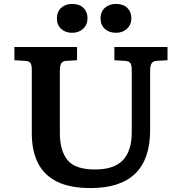

<svg xmlns="http://www.w3.org/2000/svg" viewBox="-20 -938 919 972"><path d="M439 14Q333 14 267.5 -19Q202 -52 171.5 -114Q141 -176 141 -261V-582Q141 -608 134.5 -618.5Q128 -629 105 -630L53 -633V-700H370V-633L316 -630Q298 -629 290.5 -618Q283 -607 283 -579V-264Q283 -176 321.5 -128Q360 -80 461 -80Q558 -80 602.5 -127.5Q647 -175 647 -268V-582Q647 -608 640 -618.5Q633 -629 611 -630L559 -633V-700H828V-633L773 -630Q756 -629 748 -618Q740 -607 740 -579V-279Q740 14 439 14ZM567 -772Q532 -772 510.5 -792Q489 -812 489 -845Q489 -878 510.5 -898Q532 -918 567 -918Q604 -918 624.5 -898Q645 -878 645 -846Q645 -813 623 -792.5Q601 -772 567 -772ZM345 -772Q311 -772 289.5 -792Q268 -812 268 -845Q268 -878 289.5 -898Q311 -918 345 -918Q382 -918 402.5 -898Q423 -878 423 -846Q423 -813 401 -792.5Q379 -772 345 -772Z"/></svg>

Font: Literata 7pt SemiBold
Style: Regular
Weight: 600
Designer: Latin by Veronika Burian and Jose Scaglione. Greek by Irene Vlachou. Cyrillic by Vera Evstafieva.
Foundry: TypeTogether
Version: Version 3.002